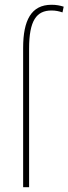

<svg xmlns="http://www.w3.org/2000/svg" viewBox="-20 -785 287 805"><path d="M196 -741C213 -741 227 -738 242 -733L247 -757C231 -762 216 -765 196 -765C111 -765 77 -700 77 -584V0H102V-581C102 -699 133 -741 196 -741Z"/></svg>

Font: Noto Sans Condensed Thin
Style: Regular
Weight: 100
Width: 3
Designer: Monotype Design Team
Foundry: Monotype Imaging Inc.
Version: Version 2.013